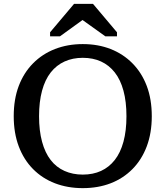

<svg xmlns="http://www.w3.org/2000/svg" viewBox="-20 -956 856 993"><path d="M408 17Q330 17 264.5 -8Q199 -33 151 -81.5Q103 -130 77 -199Q51 -268 51 -355Q51 -443 77 -511.5Q103 -580 151 -628.5Q199 -677 264.5 -702.5Q330 -728 408 -728Q487 -728 552 -702.5Q617 -677 665 -628.5Q713 -580 739 -511.5Q765 -443 765 -355Q765 -268 739 -199Q713 -130 665 -81.5Q617 -33 552 -8Q487 17 408 17ZM408 -53Q461 -53 502.5 -72Q544 -91 573.5 -128.5Q603 -166 618.5 -223Q634 -280 634 -355Q634 -430 618.5 -487Q603 -544 573.5 -581.5Q544 -619 502.5 -638Q461 -657 408 -657Q356 -657 314 -638Q272 -619 242.5 -581.5Q213 -544 197.5 -487Q182 -430 182 -355Q182 -280 197.5 -223Q213 -166 242 -128.5Q271 -91 313.5 -72Q356 -53 408 -53ZM461 -936H363L239 -789V-768H290L442 -878L374 -876L525 -768H585V-789Z"/></svg>

Font: Roboto Serif Medium
Style: Regular
Weight: 500
Designer: Greg Gazdowicz
Foundry: Commercial Type
Version: Version 1.008